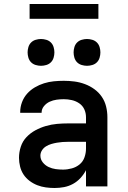

<svg xmlns="http://www.w3.org/2000/svg" viewBox="-20 -932 640 960"><path d="M253 8Q231 8 209 5Q187 2 166.5 -6Q146 -14 128 -27.5Q110 -41 98 -59Q86 -77 80.5 -99Q75 -121 75 -143Q75 -171 84 -198.5Q93 -226 112.5 -246.5Q132 -267 157 -280.5Q182 -294 209.5 -302Q237 -310 265 -312.5Q293 -315 322 -315H410V-346Q410 -367 401.5 -385.5Q393 -404 376 -415.5Q359 -427 339 -431.5Q319 -436 299 -436Q281 -436 263 -433.5Q245 -431 228.5 -423.5Q212 -416 200 -401.5Q188 -387 188 -369V-368H81V-372Q81 -397 90 -421Q99 -445 115.5 -463.5Q132 -482 154 -495Q176 -508 200 -515.5Q224 -523 249 -525.5Q274 -528 299 -528Q326 -528 352.5 -524.5Q379 -521 404.5 -511.5Q430 -502 452 -486Q474 -470 489 -448Q504 -426 510.5 -399.5Q517 -373 517 -346V0H410V-81Q399 -60 382.5 -42Q366 -24 345 -12.5Q324 -1 300.5 3.5Q277 8 253 8ZM295 -84Q317 -84 339 -90Q361 -96 378 -110Q395 -124 402.5 -145.5Q410 -167 410 -189V-223H322Q307 -223 293 -222Q279 -221 264.5 -218.5Q250 -216 236.5 -212Q223 -208 210.5 -200.5Q198 -193 190 -180.5Q182 -168 182 -154Q182 -135 194 -120Q206 -105 223 -97Q240 -89 258.5 -86.5Q277 -84 295 -84ZM415 -603Q402 -603 388.5 -607Q375 -611 365.5 -620.5Q356 -630 352 -643.5Q348 -657 348 -670Q348 -683 352 -696.5Q356 -710 365.5 -719.5Q375 -729 388.5 -733Q402 -737 415 -737Q428 -737 441.5 -733Q455 -729 464.5 -719.5Q474 -710 478 -696.5Q482 -683 482 -670Q482 -657 478 -643.5Q474 -630 464.5 -620.5Q455 -611 441.5 -607Q428 -603 415 -603ZM185 -603Q172 -603 158.5 -607Q145 -611 135.5 -620.5Q126 -630 122 -643.5Q118 -657 118 -670Q118 -683 122 -696.5Q126 -710 135.5 -719.5Q145 -729 158.5 -733Q172 -737 185 -737Q198 -737 211.5 -733Q225 -729 234.5 -719.5Q244 -710 248 -696.5Q252 -683 252 -670Q252 -657 248 -643.5Q244 -630 234.5 -620.5Q225 -611 211.5 -607Q198 -603 185 -603ZM128 -838V-912H472V-838Z"/></svg>

Font: Iosevka Aile Semibold
Style: Regular
Weight: 600
Designer: Belleve Invis
Foundry: Belleve Invis
Version: Version 31.1.0; ttfautohint (v1.8.4)